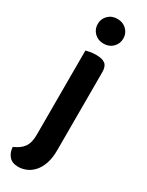

<svg xmlns="http://www.w3.org/2000/svg" viewBox="-230 -720 726 950"><g transform="rotate(30 132.5 -245.0)"><path d="M-1 123Q17 115 30.5 105.5Q44 96 53.5 83Q63 70 67.5 52.5Q72 35 72 11V-470Q80 -472 95.5 -475Q111 -478 129 -478Q165 -478 181.5 -465Q198 -452 198 -419V26Q198 73 186.5 105Q175 137 156.5 157Q138 177 115.5 186Q93 195 71 195Q36 195 18.5 174.5Q1 154 -1 123ZM59 -615Q59 -644 79.5 -664.5Q100 -685 132 -685Q164 -685 184.5 -664.5Q205 -644 205 -615Q205 -585 184.5 -564.5Q164 -544 132 -544Q100 -544 79.5 -564.5Q59 -585 59 -615Z"/></g></svg>

Font: Baloo Thambi 2 SemiBold
Style: Regular
Weight: 600
Designer: Aadarsh Rajan and Ek Type
Foundry: Ek Type
Version: Version 1.640;hotconv 1.0.111;makeotfexe 2.5.65597; ttfautoh